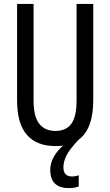

<svg xmlns="http://www.w3.org/2000/svg" viewBox="-20 -734 562 978"><path d="M303 118Q303 165 347 165Q357 165 366 163Q375 161 381 159V216Q371 220 357.5 222Q344 224 330 224Q236 224 236 131Q236 96 254.5 64Q273 32 301 8Q282 10 262 10Q167 10 117 -47Q67 -104 67 -223V-714H151V-222Q151 -140 180 -103.5Q209 -67 262 -67Q316 -67 343 -103Q370 -139 370 -223V-714H455V-224Q455 -76 380 -22Q333 28 318 59Q303 90 303 118Z"/></svg>

Font: Noto Sans Gurmukhi ExtraCondensed
Style: Regular
Weight: 400
Width: 2
Designer: Jelle Bosma - Monotype Design Team
Foundry: Monotype Imaging Inc.
Version: Version 2.004; ttfautohint (v1.8.4.7-5d5b)